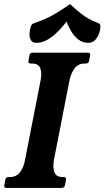

<svg xmlns="http://www.w3.org/2000/svg" viewBox="-29 -917 510 937"><path d="M234 -136Q228 -102 236 -77.5Q244 -53 277 -53H282Q295 -53 293 -40L288 -13Q285 0 272 0H2Q-11 0 -8 -13L-3 -40Q-1 -53 12 -53H18Q52 -53 69.5 -77.5Q87 -102 93 -136L169 -524Q176 -559 168 -583Q160 -607 126 -607H120Q107 -607 110 -620L115 -647Q117 -660 130 -660H400Q413 -660 411 -647L406 -620Q403 -607 390 -607H385Q352 -607 334.5 -583Q317 -559 310 -524ZM296 -812Q278 -788 254.5 -764Q231 -740 204 -724Q177 -708 149 -708Q126 -708 119 -726.5Q112 -745 117 -770Q119 -781 122.5 -790Q126 -799 135 -803Q166 -814 191 -824.5Q216 -835 244 -852Q272 -869 313 -897Q343 -869 364.5 -852Q386 -835 406 -824.5Q426 -814 453 -803Q461 -799 461 -790Q461 -781 459 -770Q454 -745 439.5 -726.5Q425 -708 403 -708Q374 -708 353.5 -724Q333 -740 318.5 -764Q304 -788 296 -812Z"/></svg>

Font: Young Serif Light
Style: Italic
Weight: 300
Italic angle: -10.979°
Designer: Bastien Sozeau
Foundry: NBR — Bastien Sozeau
Version: Version 5.001